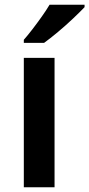

<svg xmlns="http://www.w3.org/2000/svg" viewBox="-20 -786 375 806"><path d="M209 0H80V-543H209ZM335 -756Q318 -738 287.5 -709Q257 -680 223.5 -652Q190 -624 165 -606H80V-619Q96 -637 116 -663Q136 -689 155.5 -716.5Q175 -744 188 -766H335Z"/></svg>

Font: Noto Sans Sora Sompeng Semi
Style: Bold
Weight: 700
Designer: Monotype Design Team. David Williams.
Foundry: Monotype Imaging Inc.
Version: Version 2.101; ttfautohint (v1.8.4.7-5d5b)